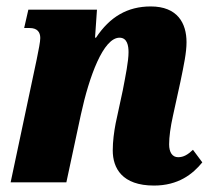

<svg xmlns="http://www.w3.org/2000/svg" viewBox="-20 -566 651 596"><path d="M458 10C533 10 578 -25 608 -62L579 -101C563 -86 550 -78 533 -78C515 -78 505 -93 505 -118C505 -141 509 -171 517 -207L540 -312C551 -365 559 -403 559 -435C559 -494 531 -546 448 -546C376 -546 321 -514 278 -449H275L281 -536H68L55 -479H72C96 -479 105 -466 105 -448C105 -436 100 -412 94 -382L13 0H186L231 -210C257 -330 301 -449 351 -449C375 -449 379 -424 379 -404C379 -376 370 -332 361 -285L339 -183C334 -157 330 -127 330 -99C330 -44 359 10 458 10Z"/></svg>

Font: Noto Serif Condensed Black
Style: Italic
Weight: 900
Width: 3
Italic angle: -12°
Designer: Monotype Design Team
Foundry: Monotype Imaging Inc.
Version: Version 2.013